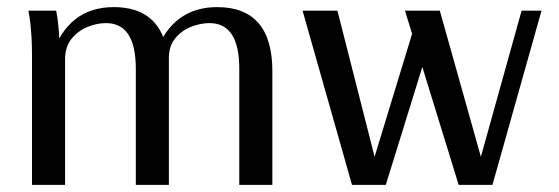

<svg xmlns="http://www.w3.org/2000/svg" viewBox="-20 -520 1571 540"><path d="M70 0V-365Q70 -388 69 -408Q68 -428 66 -448.5Q64 -469 60 -490H138Q142 -469 144 -448.5Q146 -428 147 -408Q148 -388 148 -365L125 -363Q148 -431 191.5 -465.5Q235 -500 300 -500Q362 -500 399 -471Q436 -442 449 -384L424 -386Q448 -443 490 -471.5Q532 -500 591 -500Q668 -500 707 -455Q746 -410 746 -320V0H653V-326Q653 -391 632 -423Q611 -455 569 -455Q543 -455 516 -444Q489 -433 471.5 -410.5Q454 -388 455 -353V0H362V-326Q362 -391 341 -423Q320 -455 278 -455Q252 -455 225.5 -444Q199 -433 181 -410.5Q163 -388 163 -353V0Z M1270 0 1119 -490H1217L1344 -38H1321L1447 -490H1503L1365 0ZM970 0 831 -490H929L1044 -38H1021L1154 -474L1198 -429L1065 0Z"/></svg>

Font: Sutasoma
Style: Regular
Weight: 400
Designer: Izhar Fathurrohim, Akbar Rohmanto, Arusyal Khofiqoini
Foundry: Kiwari Kolektiv
Version: Version 1.102